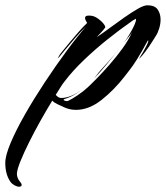

<svg xmlns="http://www.w3.org/2000/svg" viewBox="-136 -399 628 727"><path d="M-64 308Q-71 308 -80.5 303Q-90 298 -96 290Q-116 262 -116 218Q-116 190 -95.5 141.5Q-75 93 -41 33.5Q-7 -26 34 -88Q75 -150 115.5 -205Q156 -260 190 -299Q170 -280 148.5 -255Q127 -230 109.5 -209Q92 -188 85 -179Q84 -178 84.5 -180.5Q85 -183 89 -190Q89 -191 100 -204.5Q111 -218 127.5 -238Q144 -258 161.5 -278Q179 -298 194 -312Q191 -317 188.5 -322Q186 -327 186 -331Q186 -340 200 -340Q207 -340 212 -339Q226 -337 243.5 -322Q261 -307 263 -296Q257 -287 248.5 -278Q240 -269 230 -258Q251 -272 278 -292Q305 -312 333.5 -332Q362 -352 385.5 -365.5Q409 -379 422 -379Q450 -379 461 -363Q472 -347 472 -325Q472 -309 467 -292Q462 -275 454 -263Q452 -260 440.5 -241.5Q429 -223 414.5 -203.5Q400 -184 390 -176Q407 -203 418 -224.5Q429 -246 424 -246Q399 -200 382.5 -174Q366 -148 355.5 -135Q345 -122 337 -111Q297 -59 249 -21Q201 17 152 17Q130 17 111 9Q93 1 80.5 -5Q68 -11 62 -18Q41 16 18 57Q-5 98 -25 138Q-45 178 -58 210Q-71 242 -72 258Q-72 275 -61 288Q-54 296 -54 301Q-54 308 -64 308ZM124 -18Q135 -23 157.5 -38Q180 -53 197 -69Q210 -81 232 -103.5Q254 -126 279 -154.5Q304 -183 327 -214.5Q350 -246 364 -277Q360 -270 351 -259Q342 -248 332 -236Q342 -249 349 -260.5Q356 -272 360 -279Q369 -295 374.5 -308Q380 -321 379 -328Q375 -326 369.5 -323Q364 -320 358 -315Q319 -288 272.5 -251Q226 -214 182.5 -172.5Q139 -131 108 -90Q102 -83 94 -70Q86 -57 75 -40Q85 -28 96 -28Q143 -28 202 -83L203 -84L207 -88Q207 -88 206.5 -87.5Q206 -87 203 -84Q202 -84 202 -83Q178 -61 155 -46Q132 -31 108 -24Q105 -23 105 -21Q105 -19 111.5 -17Q118 -15 124 -18ZM327 -230 328 -231 329 -232V-233H330L331 -234V-235H332V-236Q332 -236 332 -235Q332 -235 331 -235Q331 -235 331 -234Q331 -234 331 -234Q330 -234 330 -233Q330 -233 330 -233Q330 -233 329 -233Q329 -232 329 -232Q329 -232 329 -232Q328 -231 328 -231Q328 -231 328 -231Q327 -230 327 -230ZM213 -94Q221 -102 228.5 -112.5Q236 -123 244 -132Q255 -144 276 -167.5Q297 -191 317 -216Q295 -188 268 -155.5Q241 -123 213 -94Z"/></svg>

Font: Smooch
Style: Regular
Weight: 400
Designer: Robert E. Leuschke
Foundry: Robert E. Leuschke
Version: Version 1.010; ttfautohint (v1.8.3)